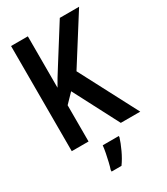

<svg xmlns="http://www.w3.org/2000/svg" viewBox="-226 -811 981 1129"><g transform="rotate(-30 265.0 -246.5)"><path d="M43 0V-714H157V-365Q171 -390 186 -415Q201 -440 221 -471L374 -714H505L302 -393L508 0H376L216 -307L157 -246V0ZM186 210Q192 193 198.5 165.5Q205 138 210.5 110Q216 82 218 61H327V69Q317 102 297 145Q277 188 253 221H186Z"/></g></svg>

Font: Noto Sans Mono Condensed SemiBold
Style: Regular
Weight: 600
Width: 3
Designer: Monotype Design Team
Foundry: Monotype Imaging Inc.
Version: Version 2.014